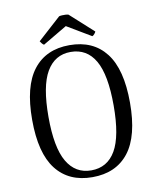

<svg xmlns="http://www.w3.org/2000/svg" viewBox="-95 -944 841 1030"><g transform="rotate(-10 325.5 -429.0)"><path d="M325 13Q197 13 128 -75.5Q59 -164 59 -346Q59 -528 128 -617Q197 -706 325 -706Q454 -706 523 -617Q592 -528 592 -346Q592 -164 523 -75.5Q454 13 325 13ZM325 -24Q413 -24 458 -101.5Q503 -179 503 -346Q503 -514 458 -591.5Q413 -669 325 -669Q239 -669 193.5 -591.5Q148 -514 148 -346Q148 -179 193.5 -101.5Q239 -24 325 -24ZM349 -868 475 -754Q474 -750 467.5 -742Q461 -734 455 -732L324 -810L192 -732Q187 -734 180.5 -742Q174 -750 172 -754L298 -868Q304 -870 314 -870.5Q324 -871 333.5 -870.5Q343 -870 349 -868Z"/></g></svg>

Font: Arima Thin
Style: Regular
Weight: 400
Version: Version 1.100